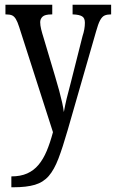

<svg xmlns="http://www.w3.org/2000/svg" viewBox="-20 -556 490 812"><path d="M28 190Q67 190 95 177.5Q123 165 143 141Q163 117 177.5 82.5Q192 48 204 3L61 -442Q54 -464 47 -475.5Q40 -487 31 -491Q22 -495 6 -495H3V-536H201V-495H198Q170 -495 160 -485.5Q150 -476 150 -462Q150 -449 154 -432.5Q158 -416 165 -394L213 -233Q223 -200 230.5 -172Q238 -144 243 -121.5Q248 -99 250 -82Q255 -110 262 -139.5Q269 -169 279 -205L329 -403Q334 -418 336.5 -432Q339 -446 339 -460Q339 -480 327 -487Q315 -494 290 -495H287V-536H450V-495H448Q433 -495 422.5 -490.5Q412 -486 403.5 -470.5Q395 -455 386 -422L266 -5Q245 68 227 115Q209 162 186 188.5Q163 215 127.5 225.5Q92 236 37 236H28Z"/></svg>

Font: Noto Serif Khmer ExtraCondensed
Style: Regular
Weight: 400
Width: 2
Designer: Danh Hong and the Monotype Design Team
Foundry: Monotype Imaging Inc.
Version: Version 2.004